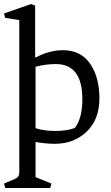

<svg xmlns="http://www.w3.org/2000/svg" viewBox="-27 -708 553 956"><path d="M287 -458Q375 -458 421.5 -391Q468 -324 468 -218.5Q468 -113 404.5 -52.5Q341 8 246 8Q200 8 150 -1V174L229 206L223 228H-1L-7 206L38 187Q56 180 62.5 172Q69 164 69 149V-608L-1 -619L-7 -641L128 -688L148 -680V-425L150 -422V-421Q217 -458 287 -458ZM150 -70Q190 -56 248.5 -56Q307 -56 346 -71Q383 -120 383 -214Q383 -389 251 -389Q202 -389 150 -376Z"/></svg>

Font: Fenix
Style: Regular
Weight: 400
Designer: Fernando Diaz
Foundry: Fernando Diaz
Version: 004.301